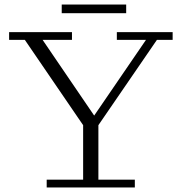

<svg xmlns="http://www.w3.org/2000/svg" viewBox="-20 -823 797 843"><path d="M348 -269 89 -648H20V-682H296V-648H167L400 -306H387L621 -648H493V-682H738V-648H669L409 -269ZM185 0V-34H345V-309H412V-34H572V0ZM251 -765V-803H534V-765Z"/></svg>

Font: Montagu Slab 144pt Light
Style: Regular
Weight: 300
Designer: Florian Karsten
Foundry: Florian Karsten
Version: Version 1.000